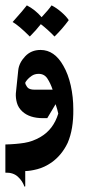

<svg xmlns="http://www.w3.org/2000/svg" viewBox="-20 -440 353 715"><path d="M216 -195Q234 -164 243.5 -121.5Q253 -79 253 -33Q254 41 232 92Q210 138 172 165Q146 183 119 190Q92 197 74 197V254L71 255Q64 234 46.5 218Q29 202 0 203V98Q40 97 71 92Q102 87 131 70Q179 42 197 -17Q194 -32 187 -52L156 0H140Q90 0 63 -25Q48 -39 43 -57Q38 -75 39 -92L48 -179Q51 -206 73.5 -230Q96 -254 131 -254Q183 -254 216 -195ZM176 -106Q168 -130 156.5 -147.5Q145 -165 124 -165Q109 -165 98 -157.5Q87 -150 81 -142.5Q75 -135 74 -132Q74 -126 81 -116Q88 -106 109 -106ZM80 -420Q111 -404 135 -376Q162 -405 172 -420Q190 -411 208.5 -395Q227 -379 236 -365Q212 -332 183 -304Q157 -331 132 -350Q115 -328 91 -304Q50 -345 27 -358Q69 -405 80 -420Z"/></svg>

Font: Katibeh
Style: Regular
Weight: 400
Designer: Arabic design by Kourosh Beigpour, Latin design by Eduardo Tunni, engineering by Lasse Fister
Version: Version 1.000